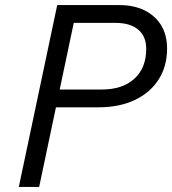

<svg xmlns="http://www.w3.org/2000/svg" viewBox="-20 -735 677 755"><path d="M54 0 205 -715H449Q507 -715 549 -694Q591 -673 614 -635Q637 -597 637 -544Q637 -474 603.5 -422Q570 -370 509.5 -341.5Q449 -313 367 -313H190L205 -383H380Q462 -383 508.5 -425.5Q555 -468 555 -543Q555 -592 523.5 -618.5Q492 -645 434 -645H270L134 0Z"/></svg>

Font: Wix Madefor Text
Style: Italic
Weight: 400
Italic angle: -12°
Designer: Dalton Maag Ltd
Foundry: Dalton Maag Ltd
Version: Version 3.100